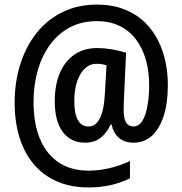

<svg xmlns="http://www.w3.org/2000/svg" viewBox="-20 -739 801 844"><path d="M370.6 85Q290.5 85 229.7 58.1Q168.9 31.2 127.7 -18.1Q86.4 -67.4 65.4 -135.7Q44.4 -204.1 44.4 -287.1Q44.4 -377.9 69.1 -456.3Q93.8 -534.7 140.4 -593.5Q187 -652.3 254.2 -685.5Q321.3 -718.8 405.8 -718.8Q480.5 -718.8 538.6 -692.9Q596.7 -667 636.5 -619.4Q676.3 -571.8 697 -506.6Q717.8 -441.4 717.8 -363.3Q717.8 -286.6 699.7 -230Q681.6 -173.3 648.2 -142.6Q614.7 -111.8 567.4 -111.8Q526.9 -111.8 502.4 -133.5Q478 -155.3 470.7 -191.4H466.3Q448.2 -152.8 420.9 -132.3Q393.6 -111.8 354 -111.8Q291.5 -111.8 256.1 -158.7Q220.7 -205.6 220.7 -293.5Q220.7 -365.7 243.2 -418.2Q265.6 -470.7 307.6 -499.3Q349.6 -527.8 408.2 -527.8Q436.5 -527.8 469.5 -522.5Q502.4 -517.1 534.2 -507.3L523.9 -282.2Q523.9 -276.4 523.9 -270Q523.9 -263.7 523.4 -257.3Q523.4 -219.2 533.7 -201.2Q544.9 -183.1 567.4 -183.1Q586.4 -183.1 599.4 -199Q612.3 -214.8 620.4 -241.2Q628.4 -267.6 632.1 -299.6Q635.7 -331.5 635.7 -363.3Q635.7 -424.3 621.1 -476.1Q606.4 -527.8 577.6 -565.9Q548.8 -604 505.9 -625Q462.9 -646 405.3 -646Q337.9 -646 286.1 -618.2Q234.4 -590.3 199 -541.3Q163.6 -492.2 145.5 -428Q127.4 -363.8 127.4 -291Q127.4 -147.5 191.2 -68.1Q254.9 11.2 370.1 11.2Q413.6 11.2 459.2 0.7Q504.9 -9.8 551.3 -30.8V44.9Q510.3 64.9 465.3 75Q420.4 85 370.6 85ZM369.1 -183.1Q385.7 -183.1 397.7 -191.9Q409.7 -200.7 418 -217.3Q427.7 -234.9 433.6 -263.7Q439.5 -292.5 441.4 -332.5L448.2 -452.1Q428.7 -458.5 403.8 -458.5Q383.8 -458.5 367.9 -449.2Q352.1 -439.9 339.8 -422.4Q324.2 -401.4 315.4 -369.1Q306.6 -336.9 306.6 -294.9Q306.6 -266.1 310.8 -244.6Q314.9 -223.1 323.7 -209Q339.4 -183.1 369.1 -183.1Z"/></svg>

Font: Open Sans
Style: Regular
Weight: 600
Width: 3
Foundry: Ascender Corporation
Version: Version 1.000